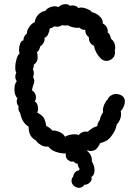

<svg xmlns="http://www.w3.org/2000/svg" viewBox="-20 -736 667 918"><path d="M577 -251Q577 -228 557 -204Q559 -196 559 -190Q559 -177 553.5 -164Q548 -151 538 -140Q535 -124 529.5 -112.5Q524 -101 513 -86Q501 -70 489.5 -63.5Q478 -57 458 -51Q453 -37 442 -25.5Q431 -14 415 -14Q407 -14 398 -17L396 -15Q408 -6 414.5 7.5Q421 21 419 36Q424 43 428 54.5Q432 66 432 78Q432 102 417 110Q422 124 410 136Q398 148 384 147Q374 162 358 162Q344 162 333 152Q322 142 322 129Q322 117 330 108Q331 97 338.5 88.5Q346 80 356 79L361 72Q354 64 351 47Q338 45 332 36L324 37Q317 37 312 33Q301 28 297 18.5Q293 9 295 -2Q270 -2 247 -10Q224 -18 211 -35Q187 -33 171 -46Q157 -54 153 -64Q116 -82 117 -130Q99 -142 90 -157.5Q81 -173 76 -197Q68 -205 68 -218Q68 -224 69 -228Q60 -237 60 -252Q60 -259 63 -266Q49 -281 49 -309Q49 -334 60 -348Q53 -358 53 -370Q53 -379 58 -389Q53 -395 53 -413Q53 -433 59 -453.5Q65 -474 74 -481Q71 -487 71 -498Q71 -514 76.5 -528Q82 -542 92 -543Q92 -564 109 -576Q108 -590 119.5 -607Q131 -624 146 -630Q149 -652 164 -667Q179 -682 197 -684Q202 -693 215.5 -699.5Q229 -706 242 -706Q252 -706 259 -702Q274 -716 293 -716Q309 -716 314 -708Q322 -710 328 -710Q346 -710 355 -697Q359 -700 367 -700Q381 -700 398.5 -692.5Q416 -685 419 -678Q440 -674 457 -657.5Q474 -641 471 -624Q485 -617 491 -604.5Q497 -592 495 -581Q504 -574 507 -563.5Q510 -553 511 -551Q531 -534 531 -508Q531 -503 529 -495Q530 -491 530 -485Q530 -468 517.5 -456.5Q505 -445 489 -445Q473 -445 461 -457Q433 -487 430 -517Q418 -521 411 -532.5Q404 -544 405 -558Q396 -564 391.5 -573.5Q387 -583 388 -593Q370 -593 360 -604Q357 -603 349 -603Q338 -603 325 -606.5Q312 -610 305 -615Q301 -614 293 -614Q282 -614 278 -616Q265 -608 253 -608Q249 -608 239 -610Q228 -601 218 -600Q216 -584 209.5 -571Q203 -558 193 -556Q195 -544 189 -532.5Q183 -521 172 -514Q171 -506 167 -498.5Q163 -491 157 -487Q158 -482 159 -475.5Q160 -469 160 -460Q160 -439 142 -427Q142 -414 137 -406Q142 -396 142 -386Q142 -376 138 -368Q144 -358 144 -349Q144 -340 139 -328Q134 -315 133 -304Q142 -299 147 -290Q152 -281 152 -271Q152 -260 146 -251Q154 -247 158 -237Q162 -227 162 -216Q162 -205 158 -198Q180 -186 188.5 -173.5Q197 -161 201 -134Q208 -131 217.5 -124Q227 -117 230 -112Q247 -113 265.5 -104.5Q284 -96 291 -82Q297 -87 310.5 -90.5Q324 -94 337 -94Q351 -94 356 -90Q370 -107 390 -107Q396 -107 399 -106Q415 -119 424 -124.5Q433 -130 445 -133Q446 -148 457 -162Q458 -170 463 -181.5Q468 -193 473 -199Q472 -202 472 -209Q472 -222 479 -237.5Q486 -253 495 -261Q499 -272 511 -279.5Q523 -287 536 -287Q540 -287 548 -285Q577 -277 577 -251Z"/></svg>

Font: Pangolin
Style: Regular
Weight: 400
Designer: Kevin Burke
Foundry: Google, Inc.
Version: Version 1.101